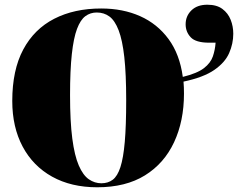

<svg xmlns="http://www.w3.org/2000/svg" viewBox="-20 -780 1009 814"><path d="M392 14Q282 14 201 -31Q120 -76 76 -158.5Q32 -241 32 -352Q32 -483 78.5 -570Q125 -657 210 -700.5Q295 -744 409 -744Q501 -744 574 -711.5Q647 -679 694.5 -614.5Q742 -550 755 -454Q816 -469 844.5 -491Q873 -513 882.5 -541Q892 -569 894 -599H867Q810 -599 788.5 -622Q767 -645 767 -677Q767 -712 791.5 -736Q816 -760 859 -760Q899 -760 923 -742Q947 -724 958 -696Q969 -668 969 -637Q969 -595 951.5 -555Q934 -515 888.5 -483.5Q843 -452 758 -434Q759 -422 759.5 -409.5Q760 -397 760 -383Q760 -267 718 -177Q676 -87 594.5 -36.5Q513 14 392 14ZM410 -3Q438 -3 458 -18Q478 -33 490.5 -71.5Q503 -110 509 -178.5Q515 -247 515 -355Q515 -466 507 -538Q499 -610 483 -651.5Q467 -693 444 -710Q421 -727 390 -727Q363 -727 342 -711.5Q321 -696 306.5 -657.5Q292 -619 284.5 -550.5Q277 -482 277 -377Q277 -265 286.5 -192.5Q296 -120 314 -78.5Q332 -37 356.5 -20Q381 -3 410 -3Z"/></svg>

Font: Literata 72pt Black
Style: Regular
Weight: 900
Designer: Latin by Veronika Burian and Jose Scaglione. Greek by Irene Vlachou. Cyrillic by Vera Evstafieva.
Foundry: TypeTogether
Version: Version 3.002